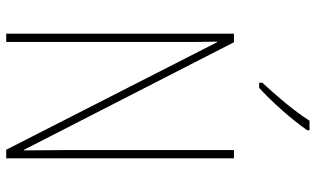

<svg xmlns="http://www.w3.org/2000/svg" viewBox="-214 -776 991 602"><g transform="rotate(90 281.0 -475.5)"><path d="M389 -944V-951H359C327 -901 285 -852 240 -803V-793H256C299 -832 356 -896 389 -944ZM477 0V-714H451V-190C451 -156 452 -103 452 -56H450L113 -714H86V0H112V-534C112 -589 112 -625 111 -661H113L450 0Z"/></g></svg>

Font: Noto Sans Malayalam Condensed Thin
Style: Regular
Weight: 100
Width: 3
Designer: Jelle Bosma - Monotype Design Team
Foundry: Monotype Imaging Inc.
Version: Version 2.104